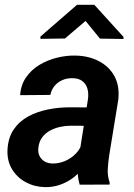

<svg xmlns="http://www.w3.org/2000/svg" viewBox="-20 -770 561 801"><path d="M308.6 -112.3 347.2 -357.9Q350.1 -381.3 344.5 -400.6Q338.9 -419.9 323.7 -431.6Q308.6 -443.4 282.7 -443.8Q259.8 -444.3 240.5 -436Q221.2 -427.7 208 -412.1Q194.8 -396.5 189.9 -374L64 -373Q66.9 -416 88.9 -447.5Q110.8 -479 144.5 -499.3Q178.2 -519.5 217.8 -529.3Q257.3 -539.1 295.4 -538.1Q349.6 -537.1 392.1 -515.1Q434.6 -493.2 457 -452.9Q479.5 -412.6 473.6 -355L436 -124.5Q431.6 -96.2 429.7 -66.2Q427.7 -36.1 437.5 -8.8L437 0L312.5 0.5Q304.2 -26.9 304.4 -55.7Q304.7 -84.5 308.6 -112.3ZM361.8 -321.8 349.1 -245.1 276.4 -245.6Q253.9 -245.6 231.2 -240.7Q208.5 -235.8 189 -225.3Q169.4 -214.8 156.2 -197.3Q143.1 -179.7 140.1 -154.3Q137.7 -134.8 144.5 -120.1Q151.4 -105.5 165.3 -96.9Q179.2 -88.4 198.7 -87.9Q225.6 -87.4 251.5 -98.4Q277.3 -109.4 296.6 -129.4Q315.9 -149.4 323.2 -175.8L353 -119.1Q342.3 -90.3 323.7 -66.4Q305.2 -42.5 280.8 -25.1Q256.3 -7.8 227.8 1.7Q199.2 11.2 168 10.7Q124 9.8 87.6 -9.8Q51.3 -29.3 30.3 -64Q9.3 -98.6 11.2 -144Q13.7 -195.8 37.4 -230.2Q61 -264.6 98.6 -284.7Q136.2 -304.7 180.9 -313.5Q225.6 -322.3 269 -322.3ZM373.5 -750 495.1 -616.2V-607.4L397 -608.9L336.9 -682.6L251 -609.4L148.9 -607.9L148.4 -617.2L301.3 -750Z"/></svg>

Font: Roboto SemiBold
Style: Italic
Weight: 600
Designer: Christian Robertson
Foundry: Google
Version: Version 3.009; 2024